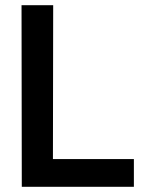

<svg xmlns="http://www.w3.org/2000/svg" viewBox="-20 -720 572 740"><path d="M184 -107H496V0H64L63 -700H185Z"/></svg>

Font: Lopes Sans SemiBold
Style: Regular
Weight: 600
Designer: Gabriel Lam, Diego Maldonado
Foundry: TypeRant, Foresti Design
Version: Version 4.000